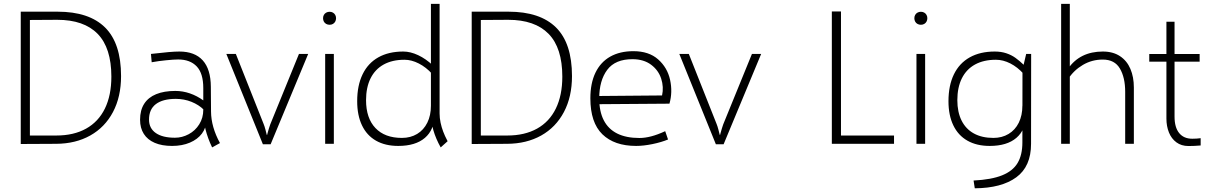

<svg xmlns="http://www.w3.org/2000/svg" viewBox="-20 -761 6387 1016"><path d="M89.8 -699.2H284.7Q451.7 -699.2 536.1 -615.5Q620.6 -531.7 620.6 -358.4Q620.6 -249 577.9 -168.2Q535.2 -87.4 457.5 -43.9Q379.9 -0.5 277.3 0L89.8 1ZM278.3 -43.9Q370.1 -43.9 435.5 -80.3Q501 -116.7 535.2 -186.8Q569.3 -256.8 569.3 -355.5Q569.3 -507.3 496.8 -581.8Q424.3 -656.2 282.7 -656.2L138.2 -655.3V-43.9Z M1102.5 19Q1055.7 -78.1 1055.7 -169.9V-294.9Q1055.7 -373 1020.8 -409.7Q985.8 -446.3 922.9 -446.3Q900.4 -446.3 859.1 -442.1Q817.9 -438 782.7 -431.6L778.8 -475.6Q838.4 -482.4 872.3 -485.4Q906.2 -488.3 929.2 -488.3Q1010.7 -488.3 1053 -441.4Q1095.2 -394.5 1095.7 -301.8L1096.7 -170.9Q1097.2 -89.4 1144 -3.9ZM890.6 11.2Q836.9 11.2 798.8 -5.1Q760.7 -21.5 741 -52.5Q721.2 -83.5 721.2 -127.4Q721.2 -177.7 742.9 -211.7Q764.6 -245.6 806.4 -262.7Q848.1 -279.8 907.7 -279.8Q947.3 -279.8 984.9 -266.8Q1022.5 -253.9 1057.6 -228.5L1059.1 -179.7Q1032.2 -206.5 993.2 -222.2Q954.1 -237.8 910.2 -237.8Q841.3 -237.8 804.7 -210Q768.1 -182.1 768.6 -127Q769 -81.5 804.7 -56.9Q840.3 -32.2 905.8 -32.2Q943.8 -32.2 978.5 -50.8Q1013.2 -69.3 1034.4 -103.3Q1055.7 -137.2 1055.7 -180.2L1070.8 -120.1Q1070.8 -84 1048.3 -54Q1025.9 -23.9 984.9 -6.3Q943.8 11.2 890.6 11.2Z M1177.7 -475.6H1228L1375 -105Q1379.9 -93.3 1384.8 -74.7Q1389.6 -56.2 1391.6 -47.4H1393.6L1396 -57.1Q1399.4 -68.4 1403.3 -82.3Q1407.2 -96.2 1410.2 -103L1562 -475.6H1610.8L1412.1 2.4H1371.1Z M1724.1 -629.9Q1714.4 -629.9 1706.3 -634.3Q1698.2 -638.7 1693.8 -646.7Q1689.5 -654.8 1689.5 -664.6Q1689.5 -674.3 1693.8 -682.1Q1698.2 -689.9 1706.3 -694.3Q1714.4 -698.7 1724.1 -698.7Q1733.9 -698.7 1741.7 -694.3Q1749.5 -689.9 1753.9 -682.1Q1758.3 -674.3 1758.3 -664.6Q1758.3 -654.8 1753.9 -646.7Q1749.5 -638.7 1741.7 -634.3Q1733.9 -629.9 1724.1 -629.9ZM1700.7 -475.6H1746.6V0H1700.7Z M2087.4 11.2Q2018.6 11.2 1969.7 -16.6Q1920.9 -44.4 1895.5 -97.7Q1870.1 -150.9 1870.1 -225.6Q1870.1 -308.6 1898.7 -367.7Q1927.2 -426.8 1981.9 -457.5Q2036.6 -488.3 2113.8 -488.3Q2151.9 -488.3 2192.9 -469Q2233.9 -449.7 2270.5 -415L2267.1 -369.6Q2234.9 -405.3 2196.3 -425Q2157.7 -444.8 2120.1 -444.8Q2056.2 -444.8 2010.5 -419.7Q1964.8 -394.5 1940.9 -346.4Q1917 -298.3 1917 -231Q1917 -135.7 1966.6 -83.5Q2016.1 -31.2 2106.9 -31.2Q2152.3 -31.2 2187.3 -52.2Q2222.2 -73.2 2241.2 -111.8Q2260.3 -150.4 2260.3 -201.7L2278.3 -151.4Q2278.3 -74.2 2228.5 -31.5Q2178.7 11.2 2087.4 11.2ZM2312 19Q2260.3 -73.2 2260.3 -160.2L2306.2 -161.1Q2306.2 -136.7 2311.3 -112.3Q2316.4 -87.9 2325.2 -64.7Q2334 -41.5 2346.2 -18.6L2348.6 -13.7ZM2260.3 -160.2V-740.7H2306.2V-103Z M2476.1 -699.2H2670.9Q2837.9 -699.2 2922.4 -615.5Q3006.8 -531.7 3006.8 -358.4Q3006.8 -249 2964.1 -168.2Q2921.4 -87.4 2843.8 -43.9Q2766.1 -0.5 2663.6 0L2476.1 1ZM2664.6 -43.9Q2756.3 -43.9 2821.8 -80.3Q2887.2 -116.7 2921.4 -186.8Q2955.6 -256.8 2955.6 -355.5Q2955.6 -507.3 2883.1 -581.8Q2810.5 -656.2 2668.9 -656.2L2524.4 -655.3V-43.9Z M3346.2 11.2Q3231 11.2 3167.5 -50.5Q3104 -112.3 3104 -240.7Q3104 -320.8 3131.1 -376.7Q3158.2 -432.6 3209.2 -461.4Q3260.3 -490.2 3331.5 -490.2Q3413.6 -490.2 3462.6 -446.8Q3511.7 -403.3 3525.9 -338.4Q3540 -273.4 3522.5 -212.4L3128.4 -209.5L3132.8 -252.9L3483.4 -255.9Q3493.2 -300.3 3478.8 -344.7Q3464.4 -389.2 3425.8 -418.2Q3387.2 -447.3 3328.1 -447.8Q3235.8 -448.2 3193.4 -391.6Q3150.9 -335 3150.9 -240.2Q3150.9 -171.4 3174.8 -124.8Q3198.7 -78.1 3246.1 -54.4Q3293.5 -30.8 3363.3 -30.8Q3393.1 -30.8 3426.5 -39.6Q3460 -48.3 3500 -66.9L3515.1 -22.9Q3480 -8.3 3432.4 1.5Q3384.8 11.2 3346.2 11.2Z M3574.7 -475.6H3625L3772 -105Q3776.9 -93.3 3781.7 -74.7Q3786.6 -56.2 3788.6 -47.4H3790.5L3793 -57.1Q3796.4 -68.4 3800.3 -82.3Q3804.2 -96.2 3807.1 -103L3959 -475.6H4007.8L3809.1 2.4H3768.1Z M4381.8 -700.2H4430.2V-43.9H4710.9V0H4381.8Z M4853 -629.9Q4843.3 -629.9 4835.2 -634.3Q4827.1 -638.7 4822.8 -646.7Q4818.4 -654.8 4818.4 -664.6Q4818.4 -674.3 4822.8 -682.1Q4827.1 -689.9 4835.2 -694.3Q4843.3 -698.7 4853 -698.7Q4862.8 -698.7 4870.6 -694.3Q4878.4 -689.9 4882.8 -682.1Q4887.2 -674.3 4887.2 -664.6Q4887.2 -654.8 4882.8 -646.7Q4878.4 -638.7 4870.6 -634.3Q4862.8 -629.9 4853 -629.9ZM4829.6 -475.6H4875.5V0H4829.6Z M5131.8 194.3Q5226.6 189.5 5283 166.7Q5339.4 144 5364.7 101.6Q5390.1 59.1 5390.1 -7.3L5390.6 -392.6L5410.2 -475.6H5436.5L5436 0Q5436 120.1 5357.9 177.2Q5279.8 234.4 5138.2 235.4ZM5217.3 11.2Q5148.4 11.2 5099.4 -16.6Q5050.3 -44.4 5024.7 -97.7Q4999 -150.9 4999 -225.6Q4999 -308.6 5027.8 -367.7Q5056.6 -426.8 5111.6 -457.5Q5166.5 -488.3 5243.7 -488.3Q5277.8 -488.3 5304.9 -479.2Q5332 -470.2 5353.5 -454.8Q5375 -439.5 5400.4 -415L5397 -369.6Q5364.7 -405.8 5326.4 -425.3Q5288.1 -444.8 5250 -444.8Q5185.5 -444.8 5139.6 -419.7Q5093.8 -394.5 5069.8 -346.4Q5045.9 -298.3 5045.9 -231Q5045.9 -168 5068.4 -123Q5090.8 -78.1 5133.5 -54.7Q5176.3 -31.2 5236.8 -31.2Q5282.2 -31.2 5317.1 -52.2Q5352.1 -73.2 5371.1 -111.8Q5390.1 -150.4 5390.1 -201.7L5408.2 -151.4Q5408.2 -74.2 5358.4 -31.5Q5308.6 11.2 5217.3 11.2Z M5934.1 -275.4Q5934.1 -350.6 5906.2 -398.2Q5878.4 -445.8 5815.4 -445.8Q5758.3 -445.8 5710.2 -417.5Q5662.1 -389.2 5631.8 -342.3V-397.5Q5694.8 -488.3 5815.9 -488.3Q5869.6 -488.3 5906.5 -463.9Q5943.4 -439.5 5961.7 -396.5Q5980 -353.5 5980 -297.9V0H5934.1ZM5595.2 -740.7H5641.1V0H5595.2Z M6269 11.7Q6231.4 11.7 6205.1 -7.8Q6178.7 -27.3 6165.5 -60.3Q6152.3 -93.3 6152.3 -133.3V-646H6195.3V-144Q6195.3 -86.9 6219.7 -56.9Q6244.1 -26.9 6289.1 -26.9Q6314 -26.9 6333.5 -29.8V8.8Q6300.8 11.7 6269 11.7ZM6328.1 -475.1V-434.6H6061.5V-475.1Z"/></svg>

Font: DavidDev Light
Style: Regular
Weight: 300
Designer: David.dev
Foundry: David.dev
Version: Version 1.001;FEAKit 1.0